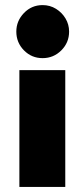

<svg xmlns="http://www.w3.org/2000/svg" viewBox="-20 -543 328 753"><path d="M56 190V-268H236V190ZM147 -523Q176 -523 199.5 -508.5Q223 -494 237 -470.5Q251 -447 251 -419Q251 -376 220.5 -345.5Q190 -315 147 -315Q104 -315 74 -345.5Q44 -376 44 -419Q44 -461 74 -492Q104 -523 147 -523Z"/></svg>

Font: MuseoModerno Thin Black
Style: Regular
Weight: 900
Version: Version 1.002